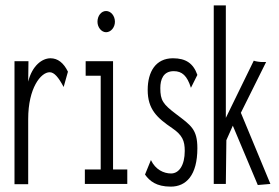

<svg xmlns="http://www.w3.org/2000/svg" viewBox="-20 -685 1040 715"><path d="M34 1H85V-242C85 -357 132 -416 165 -416C182 -416 198 -397 217 -361L233 -418C217 -451 195 -468 168 -468C137 -468 100 -441 85 -381L86 -457H34Z M375 -565C393 -565 408 -583 408 -604C408 -626 393 -644 375 -644C357 -644 343 -626 343 -604C343 -583 358 -565 375 -565ZM296 0H454V-54H401V-457H299V-403H355V-54H296Z M616 10C673 10 715 -32 715 -133C715 -204 691 -218 636 -260C587 -297 577 -311 577 -357C577 -389 588 -420 627 -420C658 -420 677 -403 691 -358L715 -406C700 -449 672 -468 624 -468C560 -468 530 -418 530 -350C530 -278 565 -246 621 -208C659 -182 668 -161 668 -123C668 -70 647 -39 617 -39C590 -39 559 -53 542 -89L520 -35C537 -11 562 10 616 10Z M940 4 987 0 877 -265 971 -454H958C948 -454 933 -456 925 -459L821 -246V-665H776V0H821L823 -163L847 -217Z"/></svg>

Font: Inconsolata UltraCondensed Thin
Style: Regular
Weight: 100
Width: 1
Monospace: yes
Designer: Raph Levien, Cyreal, Brenton Simpson
Foundry: Raph Levien, Cyreal, Google
Version: Version 3.100